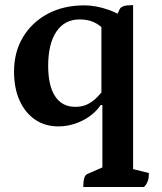

<svg xmlns="http://www.w3.org/2000/svg" viewBox="-20 -483 636 752"><path d="M306.1 249.3Q306.1 204.9 322.1 198.5L407.2 161.2L381 204.3V-71.5H374.3Q348.1 -33.2 302.8 -10.6Q257.5 12 207.9 12Q156.3 12 117.2 -14.7Q78.1 -41.5 56.5 -89.7Q35 -137.9 35 -202.4Q35 -279.3 70 -337.5Q105 -395.8 166.9 -428.9Q228.8 -462 310.3 -462Q355.6 -462 404.7 -444.7Q453.8 -427.4 501.3 -390V205.4L462.7 169.7L563.3 194.8Q563.3 212.4 559.4 224.7Q555.4 237 544.4 249.3ZM275.1 -64.5Q302.4 -64.5 322.7 -74.6Q343.1 -84.8 359.5 -101.4Q376 -118 389.5 -136.1L377.2 -108.8V-388.8L389.5 -365.2Q370.4 -385.8 347 -396.3Q323.5 -406.9 291.6 -406.9Q233.2 -406.9 201 -359.3Q168.7 -311.7 168.7 -225.1Q168.7 -146.9 196 -105.7Q223.2 -64.5 275.1 -64.5ZM413.2 -371.9 448.8 -447Q452.3 -455 464.6 -459Q476.9 -463 501.3 -463V-390Z"/></svg>

Font: Pitagon Serif
Style: Regular
Weight: 400
Designer: Travis Tran
Foundry: Pitagon
Version: Version 1.000;gftools[0.9.26]